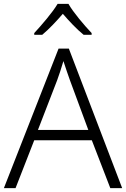

<svg xmlns="http://www.w3.org/2000/svg" viewBox="-20 -1018 648 987"><path d="M332 -998H276C251 -955 193 -888 156 -848V-839H197C233 -869 271 -910 303 -947C335 -910 374 -868 410 -839H451V-848C414 -887 356 -955 332 -998ZM547 -51H608L334 -768H281L0 -51H60L156 -297H452ZM339 -607 434 -350H175L274 -606C283 -631 296 -669 306 -704C316 -673 332 -626 339 -607Z"/></svg>

Font: Noto Sans Tamil UI Light
Style: Regular
Weight: 300
Designer: Jelle Bosma - Monotype Design Team
Foundry: Monotype Imaging Inc.
Version: Version 2.004